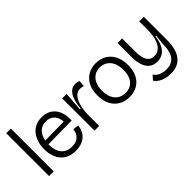

<svg xmlns="http://www.w3.org/2000/svg" viewBox="-11 -1342 2157 2157"><g transform="rotate(-45 1067.5 -263.0)"><path d="M59 0V-681H133V0Z M475 13Q417 13 372 -5.5Q327 -24 296 -59Q265 -94 249 -142.5Q233 -191 233 -251Q233 -309 248 -359Q263 -409 292.5 -447Q322 -485 366 -506Q410 -527 468 -527Q518 -527 558.5 -509.5Q599 -492 627 -458.5Q655 -425 669 -375.5Q683 -326 680 -262L278 -257V-312L629 -317L609 -282Q611 -337 595 -377Q579 -417 547 -438.5Q515 -460 468 -460Q416 -460 380 -434.5Q344 -409 325 -362Q306 -315 306 -253Q306 -157 350 -104Q394 -51 478 -51Q518 -51 545.5 -63Q573 -75 590 -94.5Q607 -114 614.5 -137Q622 -160 623 -180L692 -171Q688 -129 672 -95Q656 -61 627.5 -37Q599 -13 560.5 0Q522 13 475 13Z M781 0V-250L780 -513H851L834 -286H846Q853 -364 872.5 -417.5Q892 -471 923.5 -498Q955 -525 998 -525Q1011 -525 1025.5 -522.5Q1040 -520 1056 -514L1051 -438Q1036 -444 1022 -446Q1008 -448 995 -448Q954 -448 924 -416.5Q894 -385 876.5 -327Q859 -269 855 -189V0Z M1328 13Q1258 13 1202.5 -18Q1147 -49 1115 -109Q1083 -169 1083 -258Q1083 -347 1115.5 -406.5Q1148 -466 1202.5 -496.5Q1257 -527 1324 -527Q1393 -527 1448.5 -496Q1504 -465 1536.5 -404.5Q1569 -344 1569 -254Q1569 -165 1537 -105.5Q1505 -46 1450.5 -16.5Q1396 13 1328 13ZM1329 -52Q1380 -52 1417 -75.5Q1454 -99 1474 -144Q1494 -189 1494 -252Q1494 -316 1473.5 -362.5Q1453 -409 1414.5 -435Q1376 -461 1324 -461Q1273 -461 1236 -436.5Q1199 -412 1178 -366.5Q1157 -321 1157 -259Q1157 -163 1203 -107.5Q1249 -52 1329 -52Z M1839 155Q1799 155 1761 145.5Q1723 136 1692.5 116.5Q1662 97 1642 67L1688 16Q1712 53 1752 69.5Q1792 86 1839 86Q1904 86 1942 57Q1980 28 1996 -24Q2012 -76 2012 -143L2025 -265H2014Q2004 -186 1978 -138Q1952 -90 1914.5 -69Q1877 -48 1830 -48Q1771 -48 1733.5 -78Q1696 -108 1678 -163Q1660 -218 1660 -293V-513H1733V-305Q1733 -209 1761.5 -162.5Q1790 -116 1849 -116Q1883 -116 1911 -132Q1939 -148 1959.5 -180Q1980 -212 1991.5 -260Q2003 -308 2004 -372V-513H2077V-142Q2077 -105 2072 -63.5Q2067 -22 2052.5 16.5Q2038 55 2012 86.5Q1986 118 1943.5 136.5Q1901 155 1839 155Z"/></g></svg>

Font: Bricolage Grotesque 72pt Light
Style: Regular
Weight: 300
Designer: Mathieu Triay
Foundry: Atelier Triay
Version: Version 1.001;gftools[0.9.33.dev8+g029e19f]